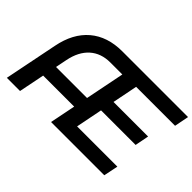

<svg xmlns="http://www.w3.org/2000/svg" viewBox="-113 -1020 1339 1339"><g transform="rotate(45 557.0 -350.0)"><path d="M709 -593 672 -407H1013L993 -304H652L613 -107H1010L988 0H463L501 -190H195L157 0H27L106 -394Q135 -543 227.5 -621.5Q320 -700 466 -700H1114L1093 -593ZM522 -296 580 -586H462Q371 -586 312 -533.5Q253 -481 233 -381L216 -296Z"/></g></svg>

Font: Montserrat Alternates SemiBold
Style: Italic
Weight: 600
Italic angle: -11.3°
Designer: Julieta Ulanovsky
Foundry: Julieta Ulanovsky
Version: Version 7.200